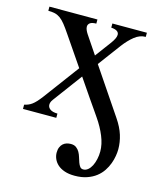

<svg xmlns="http://www.w3.org/2000/svg" viewBox="-102 -522 680 813"><g transform="rotate(15 237.5 -115.0)"><path d="M451.7 60.5Q451.7 73.7 449 90.3Q446.3 106.9 439.9 124.3Q433.6 141.6 422.6 158.2Q411.6 174.8 395 187.7Q378.4 200.7 355.2 208.7Q332 216.8 301.3 216.8Q275.9 216.8 257.3 210.4Q238.8 204.1 226.8 193.4Q214.8 182.6 209 169.2Q203.1 155.8 203.1 141.6Q203.1 127.9 207.3 118.2Q211.4 108.4 218.3 102.3Q225.1 96.2 233.9 93.5Q242.7 90.8 252.4 90.8Q267.1 90.8 276.1 97.7Q285.2 104.5 290.8 114.5Q296.4 124.5 299.8 136.2Q303.2 147.9 306.9 158Q310.5 168 315.7 174.8Q320.8 181.6 330.1 181.6Q341.3 181.6 350.6 173.8Q359.9 166 366.5 153.1Q373 140.1 376.7 123.5Q380.4 106.9 380.4 89.4Q380.4 58.1 366.2 23.4Q352.1 -11.2 328.1 -45.9Q323.7 -52.2 311 -70.8Q299.8 -86.4 279.3 -116.5Q258.8 -146.5 224.1 -197.3L128.9 -68.8Q120.6 -57.6 120.6 -46.4Q120.6 -34.7 131.1 -26.9Q141.6 -19 163.6 -18.6V0H17.6V-18.6Q26.4 -20.5 34.4 -23.7Q42.5 -26.9 50.5 -32.7Q58.6 -38.6 67.4 -48.1Q76.2 -57.6 87.4 -72.3L203.1 -228L115.7 -356Q100.6 -378.4 89.1 -392.8Q77.6 -407.2 66.4 -415.3Q55.2 -423.3 42.7 -426.3Q30.3 -429.2 13.7 -429.2V-447.3H224.1V-429.2Q205.1 -429.2 196.8 -422.9Q188.5 -416.5 188.5 -406.7Q188.5 -399.9 191.7 -392.3Q194.8 -384.8 200.2 -376.5L253.4 -297.4L304.2 -365.7Q323.7 -391.6 323.7 -406.7Q323.7 -426.8 289.6 -429.2V-447.3H440.9V-429.2Q415 -429.2 392.3 -411.1Q369.6 -393.1 348.1 -364.7L274.4 -265.6L409.7 -65.4Q432.6 -31.7 442.1 -1Q451.7 29.8 451.7 60.5Z"/></g></svg>

Font: Doulos SIL
Style: Regular
Weight: 400
Designer: Walt Agee, Victor Gaultney, Peter Martin, Debbi Hosken
Foundry: SIL International
Version: Version 4.110; 2011; Maintenance release